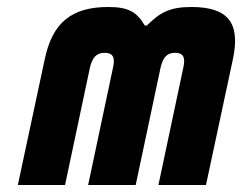

<svg xmlns="http://www.w3.org/2000/svg" viewBox="-20 -529 692 549"><path d="M108 -360 31 0H166L237 -335C244 -365 256 -378 279 -378C303 -378 310 -365 303 -335L232 0H368L439 -335C446 -365 457 -378 481 -378C504 -378 511 -365 504 -335L433 0H569L646 -360C668 -464 632 -509 527 -509C465 -509 437 -493 400 -456H394C372 -493 350 -509 290 -509C184 -509 130 -464 108 -360Z"/></svg>

Font: LT Wave Mono Black
Style: Italic
Weight: 900
Designer: Daniel Lyons
Version: Version 2.5 (Glyphs App)